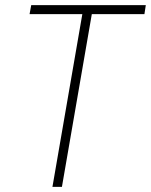

<svg xmlns="http://www.w3.org/2000/svg" viewBox="-20 -731 590 751"><path d="M345.2 -710.9 222.2 0H185.1L308.1 -710.9ZM550.3 -710.9 544.9 -675.8H95.7L102.1 -710.9Z"/></svg>

Font: Roboto Condensed ExtraLight
Style: Italic
Weight: 250
Italic angle: -12°
Designer: Christian Robertson
Foundry: Google
Version: Version 3.008; 2023